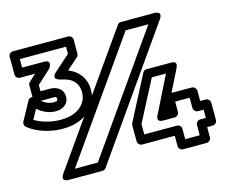

<svg xmlns="http://www.w3.org/2000/svg" viewBox="-149 -869 1225 1037"><g transform="rotate(-15 463.0 -350.5)"><path d="M-42 -342.8 14.2 -445.8Q17.6 -452.1 25.1 -456.1Q32.7 -460 40 -459V-522.9Q40 -534.7 47.9 -541L85.9 -576.2H2Q-8.8 -576.2 -15.9 -584Q-22.9 -591.8 -22.9 -601.1V-699.2Q-22.9 -710 -15.1 -717Q-7.3 -724.1 2 -724.1H310.1Q320.8 -724.1 327.9 -716.3Q335 -708.5 335 -699.2V-623Q335 -610.4 327.1 -604L263.2 -546.9Q304.7 -531.2 329.8 -496.6Q355 -461.9 355 -414.1Q355 -341.3 298.6 -295.7Q242.2 -250 154.8 -250Q101.6 -250 50 -266.6Q-1.5 -283.2 -36.1 -312Q-43 -317.4 -44.4 -326.9Q-45.9 -336.4 -42 -342.8ZM12.2 -337.9Q39.6 -320.8 78.1 -310.3Q116.7 -299.8 154.8 -299.8Q225.6 -299.8 265.4 -332Q305.2 -364.3 305.2 -414.1Q305.2 -451.2 284.2 -474.9Q263.2 -498.5 227.1 -505.9H226.1L207 -511.2Q193.8 -514.6 188 -520.3Q182.1 -525.9 182.9 -531.5Q183.6 -537.1 186.3 -542.5Q189 -547.9 192.4 -550.8L195.8 -554.2L285.2 -633.8V-673.8H26.9V-626H149.9Q163.1 -626 169.9 -621.6Q176.8 -617.2 176.8 -610.8Q176.8 -604.5 174.8 -598.1Q172.9 -591.8 169.9 -587.4L167 -583L89.8 -512.2V-477.1H143.1Q173.8 -477.1 194.8 -460.2Q215.8 -443.4 215.8 -414.1Q215.8 -384.8 194.8 -367.9Q173.8 -351.1 143.1 -351.1Q88.9 -351.1 42 -392.1ZM78.1 -426.8Q109.4 -400.9 143.1 -400.9Q154.8 -400.9 159.9 -402.8Q165 -404.8 165.5 -406.5Q166 -408.2 166 -414.1Q166 -418.9 166 -419.9Q166 -420.9 164.1 -423.3Q162.1 -425.8 157.2 -426.3Q152.3 -426.8 143.1 -426.8ZM92.8 -14.2 585.9 -714.8Q593.8 -726.1 606 -726.1H793.9Q795.9 -726.1 799.1 -725.8Q802.2 -725.6 808.8 -723.6Q815.4 -721.7 819.1 -718Q822.8 -714.4 822.3 -706.3Q821.8 -698.2 814 -687L321.8 14.2Q314 24.9 301.8 24.9H112.8Q110.8 24.9 107.7 24.7Q104.5 24.4 97.9 22.5Q91.3 20.5 87.6 16.8Q84 13.2 84.5 5.1Q85 -2.9 92.8 -14.2ZM161.1 -24.9H289.1L746.1 -675.8H619.1ZM521 -82V-170.9Q521 -178.7 523.9 -183.1L652.8 -431.2Q659.2 -443.8 674.8 -443.8H810.1Q811 -443.8 812.5 -443.8Q814 -443.8 817.9 -443.6Q821.8 -443.4 825.2 -442.4Q828.6 -441.4 831.8 -439Q835 -436.5 836.4 -432.9Q837.9 -429.2 836.9 -422.9Q835.9 -416.5 832 -408.2L771 -285.2H883.8Q894.5 -285.2 901.9 -277.1Q909.2 -269 909.2 -259.8V-203.1H939.9Q950.7 -203.1 957.8 -195.3Q964.8 -187.5 964.8 -178.2V-82Q964.8 -71.3 957 -64.2Q949.2 -57.1 939.9 -57.1H909.2V0Q909.2 10.7 901.1 17.8Q893.1 24.9 883.8 24.9H752.9Q742.2 24.9 735.1 17.1Q728 9.3 728 0V-57.1H545.9Q535.2 -57.1 528.1 -64.9Q521 -72.8 521 -82ZM570.8 -106.9H752.9Q762.2 -106.9 770 -99.9Q777.8 -92.8 777.8 -82V-24.9H858.9V-82Q858.9 -91.3 866 -99.1Q873 -106.9 883.8 -106.9H915V-152.8H883.8Q874.5 -152.8 866.7 -160.2Q858.9 -167.5 858.9 -178.2V-234.9H777.8V-178.2Q777.8 -168.9 770.8 -160.9Q763.7 -152.8 752.9 -152.8H689Q676.8 -152.8 669.9 -156.5Q663.1 -160.2 662.1 -165.5Q661.1 -170.9 662.1 -176.3Q663.1 -181.6 665 -185.5L667 -189L769 -394H689.9L570.8 -165Z"/></g></svg>

Font: Trueno ExtraBold Outline
Style: Regular
Weight: 800
Width: 6
Designer: Julieta Ulanovsky
Foundry: Julieta Ulanovsky
Version: Version 3.001b | FøM Fix